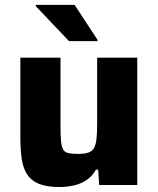

<svg xmlns="http://www.w3.org/2000/svg" viewBox="-20 -741 631 769"><path d="M216.7 8Q166 8 135.1 -5Q104.1 -18 88.2 -43.2Q72.2 -68.4 66.9 -105.4Q61.5 -142.4 61.5 -191V-510H222.3V-240.4Q222.3 -199.2 224.5 -175.7Q226.6 -152.2 233.6 -141.3Q240.5 -130.4 254.8 -127.5Q269.1 -124.6 293 -124.6Q318.9 -124.6 334.3 -130.1Q349.7 -135.5 357 -149Q364.2 -162.4 366.6 -185.6Q369.1 -208.9 369.1 -244.4V-510H529.8V0H377.2L373.2 -61.5H364.3Q350.2 -36.2 328.1 -20.8Q306 -5.4 277.8 1.3Q249.6 8 216.7 8ZM256.5 -576.3 123.3 -716.2V-721.5H278.8L370.5 -581.6V-576.3Z"/></svg>

Font: Saira Thin
Style: Regular
Weight: 100
Designer: Hector Gatti with collaboration of the Omnibus-Type team
Foundry: Omnibus-Type
Version: Version 1.101